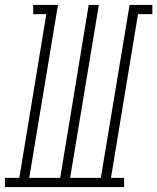

<svg xmlns="http://www.w3.org/2000/svg" viewBox="-63 -755 635 775"><path d="M-43 0V-37H15L124 -698H71V-735H171L55 -37H180L295 -735H336L220 -37H344L460 -735H552V-698H494L385 -37H438V0Z"/></svg>

Font: Iosevka Slab XLtObl
Style: Regular
Weight: 200
Italic angle: -9°
Monospace: yes
Designer: Belleve Invis
Foundry: Belleve Invis
Version: Version 11.1.1; ttfautohint (v1.8.3)